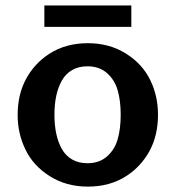

<svg xmlns="http://www.w3.org/2000/svg" viewBox="-20 -672 645 706"><path d="M462.9 -573.2H143.1V-651.9H462.9ZM561 -250Q561 -174.3 530 -117.2Q499 -60.1 444.8 -24.9Q384.3 14.2 303.2 14.2Q223.6 14.2 162.6 -24.4Q101.6 -63 73.2 -123Q44.9 -181.2 44.9 -249Q44.9 -324.7 75.9 -381.8Q106.9 -439 161.1 -474.1Q221.7 -513.2 303.2 -513.2Q382.8 -513.2 443.8 -474.6Q504.9 -436 533.2 -376Q561 -318.8 561 -250ZM301.8 -71.8Q344.7 -71.8 373 -96.4Q401.4 -121.1 412.6 -159.7Q423.8 -198.2 423.8 -250Q423.8 -301.8 412.6 -340.3Q401.4 -378.9 373 -403.6Q344.7 -428.2 301.8 -428.2Q269 -428.2 245.1 -414.3Q221.2 -400.4 207.3 -375.5Q193.4 -350.6 186.8 -319.3Q180.2 -288.1 180.2 -250Q180.2 -211.9 186.8 -180.7Q193.4 -149.4 207.3 -124.5Q221.2 -99.6 245.1 -85.7Q269 -71.8 301.8 -71.8Z"/></svg>

Font: Perun
Style: Bold
Weight: 700
Foundry: Copyright (c) Stefan Peev, Context Ltd, 2016
Version: Version 1.0000